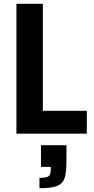

<svg xmlns="http://www.w3.org/2000/svg" viewBox="-20 -708 500 1017"><path d="M67 0V-688H207V-121H440V0ZM249 190V176H197V61H332V141Q332 205 322.5 234.5Q313 264 283.5 276.5Q254 289 189 289V234Q226 234 237.5 225.5Q249 217 249 190Z"/></svg>

Font: Saira Semi Condensed SemiBold
Style: Regular
Weight: 600
Width: 4
Designer: Hector Gatti with collaboration of the Omnibus-Type team
Foundry: Omnibus-Type
Version: Version 1.001; ttfautohint (v1.8)